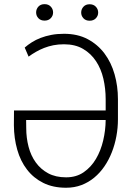

<svg xmlns="http://www.w3.org/2000/svg" viewBox="-20 -881 640 911"><path d="M283.7 -720.7Q348.1 -720.7 396 -695.3Q443.8 -669.9 475.8 -627.2Q507.8 -584.5 523.7 -528.3Q539.6 -472.2 539.6 -410.2V-314.9Q539.6 -274.4 532.2 -234.6Q524.9 -194.8 510.7 -158.7Q496.6 -122.6 475.6 -91.8Q454.6 -61 427.2 -38.3Q399.9 -15.6 366.5 -2.9Q333 9.8 293.5 9.8Q231.4 9.8 185.3 -13.2Q139.2 -36.1 108.2 -76.4Q77.1 -116.7 61.8 -170.9Q46.4 -225.1 45.9 -286.6L46.4 -356.9H481.4V-410.2Q481.4 -460.4 470.5 -507.6Q459.5 -554.7 435.5 -590.8Q411.6 -627 374.3 -648.9Q336.9 -670.9 283.7 -670.9Q256.3 -670.9 233.2 -666.3Q210 -661.6 189.5 -653.6Q168.9 -645.5 150.6 -635Q132.3 -624.5 115.7 -612.3L97.2 -655.3Q112.3 -668.5 131.1 -680.4Q149.9 -692.4 172.9 -701.2Q195.8 -710 223.1 -715.3Q250.5 -720.7 283.7 -720.7ZM293.5 -39.6Q342.3 -39.6 377.4 -64Q412.6 -88.4 435.5 -127.4Q458.5 -166.5 469.7 -214.8Q481 -263.2 481.4 -311.5H104L104.5 -272.5Q104.5 -227.1 115.5 -184.8Q126.5 -142.6 149.7 -110.4Q172.9 -78.1 208.5 -58.8Q244.1 -39.6 293.5 -39.6ZM151.4 -821.8Q151.4 -837.9 162.1 -849.6Q172.9 -861.3 191.4 -861.3Q210 -861.3 220.9 -849.6Q231.9 -837.9 231.9 -821.8Q231.9 -806.2 220.9 -794.7Q210 -783.2 191.4 -783.2Q172.9 -783.2 162.1 -794.7Q151.4 -806.2 151.4 -821.8ZM365.2 -821.3Q365.2 -837.4 376 -849.1Q386.7 -860.8 405.3 -860.8Q423.8 -860.8 434.8 -849.1Q445.8 -837.4 445.8 -821.3Q445.8 -805.7 434.8 -794.2Q423.8 -782.7 405.3 -782.7Q386.7 -782.7 376 -794.2Q365.2 -805.7 365.2 -821.3Z"/></svg>

Font: Roboto Mono Light
Style: Regular
Weight: 300
Designer: Google
Version: Version 2.000985; 2015; ttfautohint (v1.3)